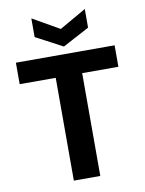

<svg xmlns="http://www.w3.org/2000/svg" viewBox="-99 -996 805 1065"><g transform="rotate(-10 303.5 -463.5)"><path d="M229 0V-579H26V-700H582V-579H378V0ZM304 -742 153 -822V-927L304 -841L454 -927V-822Z"/></g></svg>

Font: DM Sans 18pt Black
Style: Regular
Weight: 900
Designer: Colophon Foundry, Jonny Pinhorn
Foundry: Colophon Foundry
Version: Version 4.004;gftools[0.9.30]